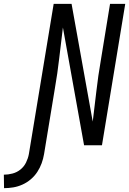

<svg xmlns="http://www.w3.org/2000/svg" viewBox="-150 -755 671 998"><path d="M-129 223 -130 153Q-108 153 -85 147Q-62 141 -43.5 126Q-25 111 -14.5 89.5Q-4 68 0 46L129 -735H222L332 -123Q342 -202 351 -281.5Q360 -361 374 -441L422 -735H501L380 0H287L177 -612Q167 -533 158 -453.5Q149 -374 135 -294L79 46Q75 70 66.5 93.5Q58 117 44 138.5Q30 160 10 177Q-10 194 -33.5 204.5Q-57 215 -81 219Q-105 223 -129 223Z"/></svg>

Font: Iosevka
Style: Italic
Weight: 400
Italic angle: -9°
Monospace: yes
Designer: Belleve Invis
Foundry: Belleve Invis
Version: Version 32.5.0; ttfautohint (v1.8.4)